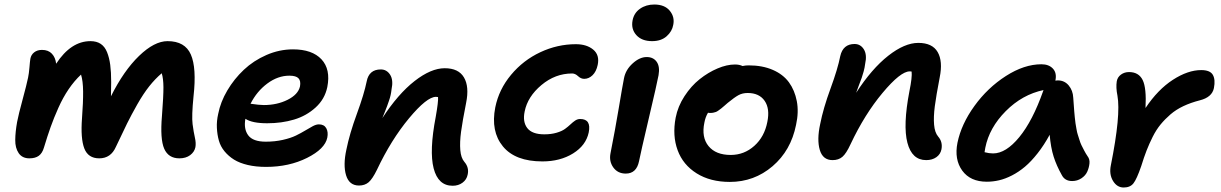

<svg xmlns="http://www.w3.org/2000/svg" viewBox="-20 -753 5436 855"><path d="M110.8 -47.9Q79.1 -47.9 63.2 -71Q47.4 -94.2 47.9 -130.1Q48.3 -166 56.2 -210Q62.5 -243.2 80.6 -309.6Q98.6 -376 105 -407.2Q108.9 -425.3 111.1 -452.6Q113.3 -480 115.2 -491.2Q118.2 -508.8 132.1 -519.8Q146 -530.8 167 -530.8Q195.3 -530.8 211.2 -513.7Q227.1 -496.6 230 -469.2Q295.9 -569.8 382.8 -569.8Q410.2 -569.8 428.5 -557.6Q446.8 -545.4 456.8 -520.5Q466.8 -495.6 470.9 -463.9Q475.1 -432.1 475.1 -387.2Q474.1 -363.3 474.1 -324.2Q531.2 -438.5 599.4 -504.2Q667.5 -569.8 726.1 -569.8Q803.7 -569.8 829.8 -510.3Q856 -450.7 841.8 -324.2Q833 -235.8 837.6 -200.2Q842.3 -164.6 847.9 -140.1Q853.5 -115.7 850.1 -97.2Q845.7 -76.2 826.7 -62Q807.6 -47.9 778.8 -47.9Q730 -47.9 711.2 -90.8Q692.4 -133.8 701.2 -236.8Q708 -325.2 707.8 -364.5Q707.5 -403.8 700.2 -426.8Q670.4 -401.4 644.3 -368.4Q618.2 -335.4 591.3 -288.1Q564.5 -240.7 545.9 -203.1Q527.3 -165.5 496.1 -99.1Q473.6 -47.9 421.9 -47.9Q372.6 -47.9 355.5 -91.8Q338.4 -135.7 345.2 -227.1Q350.6 -298.3 350.1 -345.7Q349.6 -393.1 340.8 -420.9Q311 -393.1 285.6 -355.7Q260.3 -318.4 240 -272.9Q219.7 -227.5 205.6 -187.7Q191.4 -147.9 175.8 -96.2Q168.5 -70.8 152.8 -59.3Q137.2 -47.9 110.8 -47.9Z M1164.6 -9.8Q1119.6 -9.8 1083.3 -18.3Q1046.9 -26.9 1022.2 -42.2Q997.6 -57.6 979.7 -79.3Q961.9 -101.1 954.6 -127.2Q947.3 -153.3 945.8 -183.6Q944.3 -213.9 951.7 -246.1Q961.9 -298.8 992.2 -350.1Q1022.5 -401.4 1065.7 -442.1Q1108.9 -482.9 1166.5 -508.1Q1224.1 -533.2 1284.7 -533.2Q1370.1 -533.2 1411.6 -488.8Q1453.1 -444.3 1437.5 -365.2Q1426.3 -311.5 1385.3 -274.2Q1344.2 -236.8 1289.3 -220.5Q1234.4 -204.1 1169.9 -204.1Q1102.5 -204.1 1072.8 -224.1Q1064.5 -178.7 1085.4 -150.4Q1106.4 -122.1 1163.6 -122.1Q1204.1 -122.1 1239.5 -130.1Q1274.9 -138.2 1297.9 -149.4Q1320.8 -160.6 1339.4 -171.9Q1357.9 -183.1 1373 -191.2Q1388.2 -199.2 1399.9 -199.2Q1423.3 -199.2 1432.9 -182.1Q1442.4 -165 1437.5 -140.1Q1427.2 -89.8 1347.2 -49.8Q1267.1 -9.8 1164.6 -9.8ZM1268.6 -416Q1217.3 -416 1170.4 -381.1Q1123.5 -346.2 1095.7 -291Q1135.3 -285.2 1154.8 -285.2Q1213.9 -285.2 1260.7 -308.6Q1307.6 -332 1315.9 -368.2Q1320.3 -392.6 1309.3 -404.3Q1298.3 -416 1268.6 -416Z M1995.6 74.2Q1931.2 74.2 1911.1 -3.2Q1891.1 -80.6 1920.4 -232.9Q1932.6 -302.2 1930.7 -320.8Q1929.2 -320.8 1926 -321.3Q1922.9 -321.8 1921.4 -321.8Q1880.9 -321.8 1801.3 -226.1Q1721.7 -130.4 1658.7 2.9Q1638.7 43.9 1621.6 58.6Q1604.5 73.2 1578.6 73.2Q1535.2 73.2 1521.2 27.8Q1507.3 -17.6 1522.5 -86.9Q1536.6 -157.2 1569.1 -245.8Q1601.6 -334.5 1612.8 -390.1Q1623 -443.8 1675.8 -443.8Q1702.1 -443.8 1717.3 -420.2Q1732.4 -396.5 1723.6 -355Q1722.2 -341.8 1719.5 -329.6Q1716.8 -317.4 1711.9 -303.5Q1707 -289.6 1703.9 -280.8Q1700.7 -272 1693.4 -253.7Q1686 -235.4 1682.6 -227.1Q1752.9 -335 1826.2 -392.1Q1899.4 -449.2 1960.4 -449.2Q2022 -449.2 2046.1 -408.2Q2070.3 -367.2 2055.7 -294.9Q2039.6 -213.9 2033.2 -166.7Q2026.9 -119.6 2029.8 -84.7Q2032.7 -49.8 2047.9 -32.2Q2069.8 -6.8 2062.5 24.9Q2058.1 46.9 2039.8 60.5Q2021.5 74.2 1995.6 74.2Z M2395.5 -34.2Q2274.4 -34.2 2219.5 -101.1Q2164.6 -168 2185.5 -274.9Q2201.7 -355 2255.9 -419.9Q2310.1 -484.9 2386.2 -520.5Q2462.4 -556.2 2544.4 -556.2Q2592.8 -556.2 2621.8 -532Q2650.9 -507.8 2641.6 -463.9Q2635.3 -434.1 2618.7 -418Q2602.1 -401.9 2581.5 -401.9Q2566.9 -401.9 2554.2 -413.8Q2541.5 -425.8 2527.8 -425.8Q2452.6 -425.8 2391.1 -374.3Q2329.6 -322.8 2316.4 -256.8Q2306.6 -210.4 2328.1 -182.6Q2349.6 -154.8 2403.8 -154.8Q2434.6 -154.8 2458.5 -161.9Q2482.4 -168.9 2496.1 -179Q2509.8 -189 2520.3 -199Q2530.8 -209 2541.3 -216.1Q2551.8 -223.1 2563.5 -223.1Q2613.8 -223.1 2601.6 -163.1Q2589.4 -105.5 2532 -69.8Q2474.6 -34.2 2395.5 -34.2Z M2883.8 -569.8Q2837.9 -569.8 2813.7 -596.7Q2789.6 -623.5 2796.9 -662.1Q2803.2 -695.3 2830.1 -714.1Q2856.9 -732.9 2893.6 -732.9Q2939.9 -732.9 2962.6 -705.1Q2985.4 -677.2 2978 -642.1Q2973.1 -613.3 2948.7 -591.6Q2924.3 -569.8 2883.8 -569.8ZM2766.6 20Q2731 20 2711.2 -7.3Q2691.4 -34.7 2698.7 -70.8Q2719.2 -174.3 2735.4 -271.2Q2751.5 -368.2 2758.8 -404.8Q2766.1 -442.4 2797.4 -470.7Q2828.6 -499 2859.9 -499Q2889.2 -499 2904.3 -477.8Q2919.4 -456.5 2912.6 -418Q2905.8 -381.3 2869.1 -225.8Q2832.5 -70.3 2825.7 -35.2Q2814.5 20 2766.6 20Z M3230 57.1Q3143.1 57.1 3082.3 19Q3021.5 -19 2997.6 -84Q2973.6 -148.9 2988.8 -229Q2998.5 -279.3 3028.1 -324.7Q3057.6 -370.1 3095.7 -400.4Q3133.8 -430.7 3175.3 -448.2Q3216.8 -465.8 3252.9 -465.8Q3272.9 -465.8 3286.6 -459Q3299.8 -461.9 3314 -461.9Q3375 -461.9 3421.1 -441.9Q3467.3 -421.9 3493.2 -386.5Q3519 -351.1 3528.3 -302.5Q3537.6 -253.9 3524.9 -196.8Q3502 -82.5 3420.2 -12.7Q3338.4 57.1 3230 57.1ZM3116.7 -207Q3103 -141.6 3135.3 -102.3Q3167.5 -63 3233.9 -63Q3293.9 -63 3339.1 -103.5Q3384.3 -144 3397 -210Q3409.2 -269 3385 -304Q3360.8 -338.9 3309.6 -338.9Q3286.1 -338.9 3268.3 -329.1Q3250.5 -319.3 3220.7 -294.9Q3215.8 -290.5 3205.3 -281.5Q3194.8 -272.5 3191.4 -269.8Q3188 -267.1 3180.4 -261.7Q3172.9 -256.3 3168.5 -254.6Q3164.1 -252.9 3157.5 -251.5Q3150.9 -250 3143.6 -250Q3135.7 -250 3132.8 -251Q3121.1 -231.4 3116.7 -207Z M4104.5 -40Q4041 -40 4020.8 -117.2Q4000.5 -194.3 4029.8 -347.2Q4042.5 -408.7 4039.6 -434.1Q4037.6 -435.1 4030.8 -435.1Q3990.2 -435.1 3910.2 -339.4Q3830.1 -243.7 3767.6 -110.8Q3748.5 -69.3 3731.4 -54.7Q3714.4 -40 3687.5 -40Q3644 -40 3630.6 -85.4Q3617.2 -130.9 3632.3 -200.2Q3646 -270.5 3678.5 -358.9Q3710.9 -447.3 3721.7 -502.9Q3733.9 -557.1 3785.6 -557.1Q3812 -557.1 3826.9 -533.2Q3841.8 -509.3 3832.5 -467.8Q3830.6 -451.7 3825.9 -434.6Q3821.3 -417.5 3817.4 -406.7Q3813.5 -396 3804.9 -373.5Q3796.4 -351.1 3792.5 -339.8Q3862.3 -447.3 3935.3 -504.6Q4008.3 -562 4069.3 -562Q4131.8 -562 4155.5 -521.2Q4179.2 -480.5 4164.6 -408.2Q4148.9 -326.7 4142.8 -279.8Q4136.7 -232.9 4139.6 -197.8Q4142.6 -162.6 4157.7 -145Q4178.7 -121.1 4172.4 -87.9Q4168 -65.9 4149.7 -53Q4131.3 -40 4104.5 -40Z M4374.5 56.2Q4300.8 56.2 4264.9 6.6Q4229 -43 4243.7 -117.2Q4260.7 -200.2 4319.3 -281.2Q4377.9 -362.3 4459.5 -414.6Q4541 -466.8 4617.7 -466.8Q4650.9 -466.8 4668.9 -447.3Q4687 -427.7 4679.7 -394Q4683.6 -395 4690.4 -395Q4720.2 -395 4739 -372.6Q4757.8 -350.1 4759.3 -317.9Q4759.8 -312.5 4761.5 -287.6Q4763.2 -262.7 4763.7 -257.6Q4764.2 -252.4 4766.1 -231.4Q4768.1 -210.4 4769.3 -204.1Q4770.5 -197.8 4773.4 -179.9Q4776.4 -162.1 4779.3 -154.1Q4782.2 -146 4786.6 -131.1Q4791 -116.2 4796.1 -106Q4801.3 -95.7 4808.1 -82.5Q4814.9 -69.3 4823.2 -57.1Q4833.5 -43.9 4831.5 -25.1Q4829.6 -6.3 4821.8 11.2Q4814 28.8 4795.7 41Q4777.3 53.2 4754.4 53.2Q4722.2 53.2 4708.5 26.9Q4685.1 -14.6 4672.1 -55.2Q4659.2 -95.7 4654.3 -152.8Q4629.4 -106.9 4600.8 -70.6Q4572.3 -34.2 4544.4 -10.7Q4516.6 12.7 4486.6 28.1Q4456.5 43.5 4429.2 49.8Q4401.9 56.2 4374.5 56.2ZM4367.7 -95.2Q4367.2 -91.8 4366 -85.2Q4364.7 -78.6 4364.3 -75.2Q4384.8 -69.8 4402.3 -69.8Q4459.5 -69.8 4519 -142.3Q4578.6 -214.8 4625.5 -348.1Q4625.5 -350.1 4627.4 -352.1Q4532.2 -332 4458.7 -258.1Q4385.3 -184.1 4367.7 -95.2Z M4983.9 82Q4954.1 82 4936.3 52.5Q4918.5 22.9 4926.8 -17.1Q4971.7 -241.2 4956.1 -327.1Q4948.7 -363.3 4953.1 -391.1Q4956.5 -409.7 4971.9 -420.9Q4987.3 -432.1 5007.8 -432.1Q5050.8 -432.1 5068.4 -396.7Q5085.9 -361.3 5081.1 -272Q5136.2 -354.5 5203.1 -397.7Q5270 -440.9 5329.1 -440.9Q5368.7 -440.9 5380.9 -419.7Q5393.1 -398.4 5385.7 -360.8Q5377.4 -319.8 5322.8 -306.2Q5282.7 -295.9 5250 -280.5Q5217.3 -265.1 5192.4 -243.7Q5167.5 -222.2 5148.2 -198.7Q5128.9 -175.3 5113 -143.6Q5097.2 -111.8 5085.7 -82.3Q5074.2 -52.7 5062 -13.2Q5042 44.9 5027.3 63.5Q5012.7 82 4983.9 82Z"/></svg>

Font: Shantell Sans Bouncy
Style: Italic
Weight: 600
Italic angle: -11.31°
Designer: Stephen Nixon, Anya Danilova, Shantell Martin
Foundry: Arrow Type
Version: Version 1.006;[9816181b4]